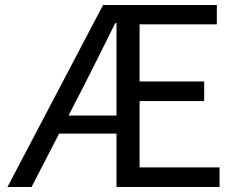

<svg xmlns="http://www.w3.org/2000/svg" viewBox="-20 -753 958 773"><path d="M10 0H107L218 -215H449V0H864V-79H542V-346H802V-425H542V-655H853V-733H395ZM256 -288 324 -420C364 -499 405 -581 444 -660H449V-288Z"/></svg>

Font: Source Han Sans KR
Style: Regular
Weight: 400
Designer: Ryoko NISHIZUKA 西塚涼子 (kana, bopomofo & ideographs); Paul D. Hunt (Latin, Greek & Cyrillic); Sandoll Communications 산돌커뮤니
Foundry: Adobe
Version: Version 2.004;hotconv 1.0.118;makeotfexe 2.5.65603